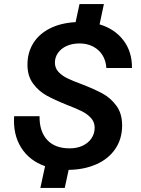

<svg xmlns="http://www.w3.org/2000/svg" viewBox="-20 -817 690 937"><path d="M200 -6Q123 -33 83 -97Q43 -161 49 -250H173Q172 -176 210 -134.5Q248 -93 320 -93Q356 -93 383.5 -106Q411 -119 426.5 -142Q442 -165 442 -194Q442 -221 424.5 -240.5Q407 -260 380.5 -273.5Q354 -287 307 -305Q245 -330 207 -351Q169 -372 141.5 -409Q114 -446 114 -501Q114 -560 142 -605.5Q170 -651 223 -678Q276 -705 349 -709L368 -797H487L466 -698Q540 -676 582.5 -620Q625 -564 624 -485H499Q497 -521 480 -548Q463 -575 434 -590Q405 -605 368 -605Q333 -605 306 -593Q279 -581 263.5 -559.5Q248 -538 248 -511Q248 -485 265 -466.5Q282 -448 308.5 -435Q335 -422 379 -406Q441 -382 480.5 -360.5Q520 -339 548 -301Q576 -263 576 -205Q576 -139 542.5 -90Q509 -41 449.5 -15Q390 11 315 12L296 100H177Z"/></svg>

Font: Azeret Mono Medium
Style: Italic
Weight: 500
Italic angle: -12°
Designer: Martin Vácha
Foundry: Displaay
Version: Version 1.000; Glyphs 3.0.3, build 3074